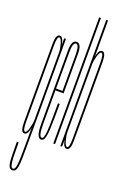

<svg xmlns="http://www.w3.org/2000/svg" viewBox="-189 -840 725 1123"><g transform="rotate(20 174.0 -278.0)"><path d="M49 229Q33.5 229 26.8 214.5Q20 200 18.5 163.8Q17 127.5 17 63.5H28Q28 121 29.2 155Q30.5 189 35 204Q39.5 219 49 219Q56 219 60.2 210.8Q64.5 202.5 66.5 184.2Q68.5 166 69.2 136.2Q70 106.5 70 63V-543V-600H81V64Q81 112 80.2 144Q79.5 176 76.2 194.5Q73 213 66.8 221Q60.5 229 49 229ZM41 3Q17 3 17 -58Q17 -119 17 -301Q17 -484 17 -545Q17 -606 41 -606Q57.5 -606 65.2 -579.5Q73 -553 73 -528L70 -512Q70 -534 61.2 -564.5Q52.5 -595 42 -595Q28 -595 28 -537.5Q28 -480 28 -301Q28 -123 28 -65.5Q28 -8 42 -8Q52.5 -8 61.2 -38.5Q70 -69 70 -91L73 -75Q73 -50 65.2 -23.5Q57.5 3 41 3Z M145.5 3Q115 3 115 -80.5Q115 -164 115 -301Q115 -472.5 115 -539Q115 -605.5 146 -605.5Q177 -605.5 177 -541.5Q177 -477.5 177 -301Q177 -299 177 -296H122V-307.5H170L166 -302Q166 -470.5 166 -532.5Q166 -594.5 146 -594.5Q126 -594.5 126 -532.5Q126 -470.5 126 -302Q126 -166 126 -87Q126 -8 145.5 -8ZM145.5 -8Q153 -8 157.2 -20.8Q161.5 -33.5 163.2 -60.2Q165 -87 165.5 -129.2Q166 -171.5 166 -230H177Q177 -179 176.5 -140.5Q176 -102 174.5 -74.5Q173 -47 169.8 -30Q166.5 -13 160.5 -5Q154.5 3 145.5 3L144 -2Z M220.5 0V-785H231.5V0Z M264.5 0V-785H275.5V-26L274.5 0ZM304.5 3Q288 3 280.2 -23.5Q272.5 -50 272.5 -75L275.5 -91Q275.5 -69 284.2 -38.5Q293 -8 303.5 -8Q317.5 -8 317.5 -65.5Q317.5 -123 317.5 -301Q317.5 -480 317.5 -537.5Q317.5 -595 303.5 -595Q293 -595 284.2 -564.5Q275.5 -534 275.5 -512L272.5 -528Q272.5 -553 280.2 -579.5Q288 -606 304.5 -606Q328.5 -606 328.5 -545Q328.5 -484 328.5 -301Q328.5 -119 328.5 -58Q328.5 3 304.5 3Z"/></g></svg>

Font: Anybody UltraCondensed Thin
Style: Regular
Weight: 100
Width: 1
Designer: Tyler Finck
Foundry: Etcetera Type Company
Version: Version 1.110